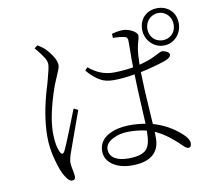

<svg xmlns="http://www.w3.org/2000/svg" viewBox="-88 -895 1116 1022"><g transform="rotate(-10 470.5 -383.5)"><path d="M220 29C233 29 239 23 239 10C239 3 237 -8 234 -24C230 -43 228 -58 228 -67C228 -80 233 -101 244 -130C249 -143 262 -180 283 -239C301 -288 313 -321 318 -336L295 -347C290 -335 279 -309 264 -269C233 -190 213 -143 205 -129C198 -118 191 -118 184 -129C171 -154 164 -190 164 -238C164 -299 180 -377 213 -473C216 -481 218 -487 219 -490C226 -507 234 -526 243 -547C252 -567 256 -581 256 -588C256 -604 249 -623 234 -645C223 -661 212 -674 201 -685C192 -693 182 -701 170 -708C167 -710 165 -711 164 -712L146 -699C167 -674 181 -655 188 -644C199 -628 204 -613 203 -599C202 -586 197 -564 188 -531C184 -516 181 -503 178 -494C177 -491 175 -485 173 -478C145 -384 131 -299 131 -222C131 -181 137 -137 150 -92C160 -54 171 -25 184 -4C197 18 209 29 220 29ZM550 5C602 5 641 -7 666 -30C688 -51 699 -79 699 -115C699 -130 699 -141 698 -150C737 -134 781 -103 828 -57L831 -54C844 -41 853 -35 860 -35C871 -35 877 -42 877 -57C877 -73 867 -90 848 -107C805 -148 754 -176 696 -193C695 -202 694 -217 693 -238C686 -342 682 -421 681 -476C718 -483 762 -495 813 -511C838 -520 850 -530 850 -542C850 -548 845 -554 835 -559C827 -563 819 -565 811 -566C807 -566 800 -563 790 -558C781 -553 773 -549 766 -546C748 -536 720 -526 681 -516C682 -555 684 -584 687 -602C690 -618 693 -633 698 -647C701 -656 702 -664 702 -670C702 -690 658 -713 626 -713C608 -713 588 -710 565 -703L566 -681C591 -681 612 -679 631 -674C640 -673 645 -665 645 -650C645 -645 645 -635 645 -619C644 -566 644 -529 645 -508C606 -502 570 -499 537 -499C490 -499 446 -516 405 -551L391 -535C416 -506 440 -486 461 -475C480 -464 504 -459 533 -459C568 -459 606 -463 646 -470C647 -429 649 -365 654 -278C656 -241 657 -216 658 -201C629 -206 602 -208 579 -208C528 -208 487 -199 456 -181C422 -161 405 -133 405 -97C405 -66 419 -41 447 -22C474 -4 508 5 550 5ZM538 -35C507 -35 482 -40 464 -51C445 -62 435 -79 435 -102C435 -124 449 -142 477 -156C502 -169 530 -175 563 -175C598 -175 630 -171 658 -164V-158C658 -113 651 -83 637 -66C620 -45 587 -35 538 -35ZM827 -594C882 -594 925 -640 925 -697C925 -829 727 -830 727 -697C727 -640 772 -594 827 -594ZM897 -697C897 -598 755 -598 755 -697C755 -737 787 -770 827 -770C866 -770 897 -737 897 -697Z"/></g></svg>

Font: AllPunType ExtraLight
Style: Regular
Weight: 280
Version: 1.0